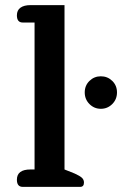

<svg xmlns="http://www.w3.org/2000/svg" viewBox="-20 -730 485 750"><path d="M46 -28Q46 -68 99 -68H115V-642H69Q46 -642 46 -670Q46 -690 60 -700Q74 -710 99 -710H232V-68L272 -52Q292 -43 300 -35.5Q308 -28 308 -17Q308 0 293 0H69Q46 0 46 -28ZM311 -369Q311 -396 329.5 -414Q348 -432 374 -432Q400 -432 418.5 -414Q437 -396 437 -369Q437 -342 418.5 -323.5Q400 -305 374 -305Q348 -305 329.5 -323.5Q311 -342 311 -369Z"/></svg>

Font: MaitreeSemiBold
Style: Regular
Weight: 600
Designer: CadsonDemak Team
Foundry: CadsonDemak
Version: Version 1.000